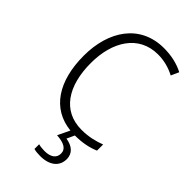

<svg xmlns="http://www.w3.org/2000/svg" viewBox="-288 -806 1129 1129"><g transform="rotate(45 276.0 -242.0)"><path d="M418 142C418 94 384 66 331 58L353 10C416 10 466 -1 508 -19V-70C466 -54 417 -41 357 -41C201 -41 118 -166 118 -358C118 -536 202 -673 362 -673C411 -673 458 -661 502 -638L524 -687C476 -712 421 -724 361 -724C163 -724 58 -565 58 -359C58 -148 148 -9 314 8L278 83C336 87 371 103 371 143C371 181 340 201 292 201C273 201 255 199 241 195V234C254 238 273 240 294 240C371 240 418 203 418 142Z"/></g></svg>

Font: Noto Sans SemiCondensed Light
Style: Regular
Weight: 300
Width: 4
Designer: Monotype Design Team
Foundry: Monotype Imaging Inc.
Version: Version 2.013